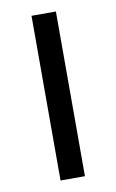

<svg xmlns="http://www.w3.org/2000/svg" viewBox="-68 -580 376 620"><g transform="rotate(-10 120.0 -270.0)"><path d="M80 0V-540H160V0Z"/></g></svg>

Font: Carrois Gothic
Style: Regular
Weight: 400
Designer: Ralph du Carrois
Foundry: Ralph du Carrois
Version: Version 1.002